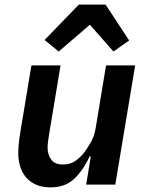

<svg xmlns="http://www.w3.org/2000/svg" viewBox="-20 -799 640 831"><path d="M437 -779 539 -624 471 -576 369 -692 234 -576 173 -626 321 -779ZM373 -122H368Q339 -60 300 -24Q261 12 199 12Q163 12 136.5 0.5Q110 -11 93 -31Q76 -51 67.5 -78Q59 -105 59 -137Q59 -174 69 -233L116 -516H242L193 -221Q191 -207 188.5 -191Q186 -175 186 -159Q186 -131 201 -109Q216 -87 253 -87Q282 -87 303 -100.5Q324 -114 343 -137Q354 -151 371 -179.5Q388 -208 394 -244L439 -516H565L479 0H353Z"/></svg>

Font: IBM Plex Mono SemiBold
Style: Italic
Weight: 600
Italic angle: -9°
Monospace: yes
Designer: Mike Abbink, Paul van der Laan, Pieter van Rosmalen
Foundry: Bold Monday
Version: Version 2.3